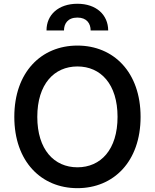

<svg xmlns="http://www.w3.org/2000/svg" viewBox="-20 -976 812 1006"><path d="M716.6 -363.6C716.6 -597.7 575.3 -737.2 385.7 -737.2C196 -737.2 55 -597.7 55 -363.6C55 -130 196 9.9 385.7 9.9C575.3 9.9 716.6 -129.6 716.6 -363.6ZM175.4 -363.6C175.4 -535.2 263.8 -627.8 385.7 -627.8C507.8 -627.8 595.9 -535.2 595.9 -363.6C595.9 -192.1 507.8 -99.4 385.7 -99.4C263.8 -99.4 175.4 -192.1 175.4 -363.6ZM223.7 -816.4H315.3C315.3 -851.2 334.2 -883.9 385.7 -883.9C435 -883.9 454.9 -852.3 454.9 -816.4H546.9C546.5 -898.1 484.7 -956.3 385.7 -956.3C285.9 -956.3 223.4 -898.1 223.7 -816.4Z"/></svg>

Font: Magic Ui Pro Semi Bold
Style: Regular
Weight: 600
Designer: Stefan Endress, Andreas Faust
Version: Version 1.000;FEAKit 1.0